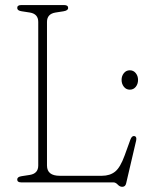

<svg xmlns="http://www.w3.org/2000/svg" viewBox="-20 -720 582 758"><path d="M231 -675.5 199 -670.5Q165.5 -665 165.5 -633.5V-66.5Q165.5 -26 216 -26H382Q414 -26 434.5 -42.5Q455 -59 472 -106L495 -169.5Q500.5 -184 510 -183Q521 -181 517.5 -165L478 4Q475 17.5 462.5 17.5Q453 17.5 444.8 8.8Q436.5 0 427.5 0H63.5Q48 0 48 -11.5Q48 -22 65.5 -24.5L98 -29.5Q131 -35 131 -66.5V-633.5Q131 -665 98 -670.5L65.5 -675.5Q48 -678 48 -688.5Q48 -700 63.5 -700H233.5Q249 -700 249 -688.5Q249 -678.5 231 -675.5ZM492.5 -366Q478 -366 469 -377.5Q460 -389 460 -404.5Q460 -420 469 -431.2Q478 -442.5 492.5 -442.5Q507 -442.5 516 -431.2Q525 -420 525 -404.5Q525 -388.5 516 -377.2Q507 -366 492.5 -366Z"/></svg>

Font: Fraunces 72pt S100 Thin
Style: Regular
Weight: 100
Version: Version 1.000; ttfautohint (v1.8.3)